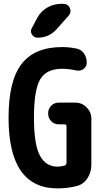

<svg xmlns="http://www.w3.org/2000/svg" viewBox="-20 -990 540 1019"><path d="M304.7 -969.7H315.4Q340.8 -969.7 350.6 -947.3Q360.4 -924.8 343.8 -906.2L280.3 -835Q240.2 -790 179.7 -790Q160.2 -790 149.4 -807.1Q138.7 -824.2 149.4 -841.8L178.7 -896.5Q197.3 -930.7 231.4 -950.2Q265.6 -969.7 304.7 -969.7ZM379.9 -445.3Q415 -445.3 439.9 -419.9Q464.8 -394.5 464.8 -360.4V-115.2Q464.8 -75.2 443.4 -43Q421.9 -10.7 384.8 -2Q336.9 9.8 285.2 9.8Q25.4 9.8 25.4 -365.2Q25.4 -561.5 94.7 -650.9Q164.1 -740.2 309.6 -740.2Q347.7 -740.2 385.7 -732.4Q411.1 -727.5 425.8 -706.1Q440.4 -684.6 440.4 -658.2Q440.4 -636.7 423.3 -624Q406.2 -611.3 384.8 -616.2Q343.8 -625 309.6 -625Q227.5 -625 193.8 -569.8Q160.2 -514.6 160.2 -365.2Q160.2 -222.7 191.9 -164.1Q223.6 -105.5 285.2 -105.5Q303.7 -105.5 322.3 -111.3Q333 -114.3 333 -126V-319.3Q333 -330.1 322.3 -330.1H292Q267.6 -330.1 251.5 -347.2Q235.4 -364.3 235.4 -388.2Q235.4 -412.1 251.5 -428.7Q267.6 -445.3 292 -445.3Z"/></svg>

Font: Rounded-X Mgen+ 1m bold
Style: Bold
Weight: 700
Designer: [Source Han Sans]
Ryoko NISHIZUKA  (kana & ideographs); Paul D. Hunt (Latin, Greek & Cyrillic); Wenlong ZHANG  (bopomofo
Version: Version 1.059.20150602